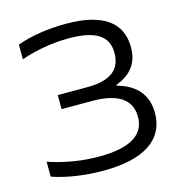

<svg xmlns="http://www.w3.org/2000/svg" viewBox="-103 -770 814 871"><g transform="rotate(-15 304.0 -335.0)"><path d="M309 -310C404 -310 491 -284 491 -187C491 -101 419 -58 275 -58C198 -58 118 -70 38 -97V-27C107 -3 192 9 278 9C470 9 570 -60 570 -184C570 -266 526 -323 434 -348V-352C510 -380 542 -431 542 -500C542 -617 457 -679 285 -679C202 -679 120 -667 54 -643V-574C127 -599 205 -612 279 -612C406 -612 463 -574 463 -495C463 -425 424 -376 303 -376H165V-310Z"/></g></svg>

Font: LT Wave Alt Light
Style: Regular
Weight: 300
Designer: Daniel Lyons
Version: Version 2.5 (Glyphs App)